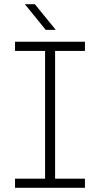

<svg xmlns="http://www.w3.org/2000/svg" viewBox="-20 -900 479 920"><path d="M52 0V-44H196V-656H52V-700H387V-656H244V-44H387V0ZM199 -757 99 -880H147L247 -757Z"/></svg>

Font: MuseoModerno Thin ExtraLight
Style: Regular
Weight: 250
Version: Version 1.002